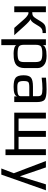

<svg xmlns="http://www.w3.org/2000/svg" viewBox="1082 -1616 732 2936"><g transform="rotate(90 1448.0 -148.0)"><path d="M77 0V-484H167V-275Q202 -275 220.5 -285Q239 -295 261 -330L310 -409Q338 -455 367.5 -469.5Q397 -484 452 -484H486V-433H467Q416 -433 383 -380L345 -318Q310 -257 273 -248Q301 -241 383 -150L518 0H407L275 -150Q246 -183 222 -199Q198 -215 190 -216Q182 -217 167 -217V0Z M1021 -357V-158Q1021 -114 1008 -82Q995 -50 975.5 -32.5Q956 -15 924 -5Q892 5 864 7.5Q836 10 796 10Q756 10 718 0Q680 -10 670 -31V198H580V-484H670V-432Q681 -494 835 -494Q932 -494 976.5 -453.5Q1021 -413 1021 -357ZM929 -147V-325Q929 -392 900 -410.5Q871 -429 797 -429Q722 -429 693.5 -410.5Q665 -392 665 -325V-147Q665 -86 694.5 -68.5Q724 -51 798 -51Q872 -51 900.5 -68.5Q929 -86 929 -147Z M1541 0H1454V-46Q1443 10 1308 10Q1208 10 1169.5 -20.5Q1131 -51 1131 -144Q1131 -225 1167 -255.5Q1203 -286 1306 -286H1451V-363Q1451 -403 1426.5 -417Q1402 -431 1334 -431Q1260 -431 1168 -419V-485Q1267 -494 1347 -494Q1469 -494 1505 -464.5Q1541 -435 1541 -342ZM1451 -96V-230H1312Q1250 -230 1234.5 -214Q1219 -198 1219 -141Q1219 -89 1235.5 -68Q1252 -47 1305 -47H1323Q1349 -47 1366.5 -48Q1384 -49 1406 -53.5Q1428 -58 1439.5 -68.5Q1451 -79 1451 -96Z M2265 0H1703V-484H1793V-66H1982V-484H2073V-66H2262V-484H2352V134H2265Z M2890 -484 2650 198H2556L2629 7L2442 -484H2540L2675 -89H2677L2799 -484Z"/></g></svg>

Font: Play
Style: Regular
Weight: 400
Designer: Jonas Hecksher
Foundry: Jonas Hecksher, Playtypeª, e-types AS
Version: Version 1.002